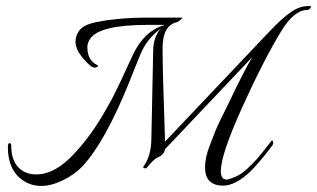

<svg xmlns="http://www.w3.org/2000/svg" viewBox="-20 -603 1046 633"><path d="M716 9Q656 9 656 -51Q656 -83 670 -119Q684 -155 690 -171Q701 -198 733 -261Q783 -367 812 -415L524 -111Q521 -92 498 -83Q488 -79 463 -49Q462 -48 459 -48Q456 -48 453.5 -50Q451 -52 452 -53Q478 -86 479 -144L485 -435Q485 -479 509 -508Q469 -478 449 -437Q441 -421 406 -332Q326 -134 252 -55Q227 -28 188 -9Q149 10 116 10Q83 10 56 -8Q6 -42 6 -117Q6 -130 10 -131Q17 -132 17 -123Q17 -77 39.5 -52.5Q62 -28 99 -28Q163 -28 227 -99Q281 -157 326 -236Q339 -259 345 -269.5Q351 -280 364 -307Q377 -334 381 -342Q412 -409 417 -420Q454 -500 521 -520L522 -521H467Q308 -521 277 -475Q268 -461 268 -448Q268 -404 300 -389Q307 -386 299.5 -382Q292 -378 283.5 -382.5Q275 -387 256 -408Q229 -440 229 -464Q229 -488 244.5 -506Q260 -524 308 -532Q377 -545 465 -545Q468 -545 469 -545H577Q585 -546 575.5 -538Q566 -530 564 -530Q516 -520 516 -444Q516 -368 524 -142V-136L871 -502Q911 -544 939.5 -563.5Q968 -583 996 -583Q1006 -583 1006 -581.5Q1006 -580 1002 -575Q997 -570 992 -570Q950 -570 907 -500Q848 -403 778 -248Q708 -93 708 -39Q708 -11 727 -11Q734 -11 754.5 -19.5Q775 -28 794.5 -46Q814 -64 827 -79Q840 -94 848 -104Q856 -114 863.5 -124Q871 -134 872 -135Q878 -144 880 -136.5Q882 -129 878.5 -124.5Q875 -120 866 -108Q857 -96 849.5 -87Q842 -78 829.5 -63.5Q817 -49 806 -38Q756 9 716 9Z"/></svg>

Font: Italianno
Style: Regular
Weight: 400
Designer: Robert E. Leuschke
Foundry: Robert E. Leuschke
Version: Version 1.003